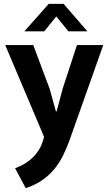

<svg xmlns="http://www.w3.org/2000/svg" viewBox="-20 -710 560 993"><path d="M7 -477H152L237 -250L269 -134H273L304 -251L378 -477H514L339 17Q324 58 305.5 95.5Q287 133 260.5 165Q234 197 198 222Q162 247 113 263L58 160Q114 140 152 102Q190 64 204 11L208 -2ZM432 -548H334L271 -625L209 -548H106L232 -690H309Z"/></svg>

Font: Mukta Malar
Style: Bold
Weight: 700
Designer: Aadarsh Rajan, Girish Dalvi, Yashodeep Gholap
Foundry: Ek Type
Version: Version 2.538;PS 1.000;hotconv 16.6.51;makeotf.lib2.5.65220;